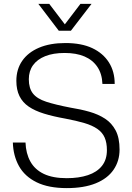

<svg xmlns="http://www.w3.org/2000/svg" viewBox="-20 -958 680 986"><path d="M323 8Q229 8 168 -22Q107 -52 77.5 -105Q48 -158 46 -226H111Q113 -170 136 -128.5Q159 -87 205 -65Q251 -43 323 -43Q385 -43 431.5 -58.5Q478 -74 503.5 -106Q529 -138 529 -187Q529 -225 517.5 -251.5Q506 -278 480 -296Q454 -314 413.5 -326Q373 -338 315 -349Q253 -360 206 -374.5Q159 -389 127.5 -410.5Q96 -432 80 -464.5Q64 -497 64 -543Q64 -602 94 -645.5Q124 -689 180.5 -713Q237 -737 316 -737Q398 -737 453.5 -711Q509 -685 539 -638Q569 -591 569 -527H506Q504 -579 480 -614.5Q456 -650 414 -668Q372 -686 312 -686Q253 -686 212 -669.5Q171 -653 149.5 -623Q128 -593 128 -551Q128 -505 149 -478Q170 -451 217.5 -435.5Q265 -420 343 -405Q394 -397 439.5 -384Q485 -371 519.5 -348.5Q554 -326 574 -288Q594 -250 594 -190Q594 -131 563 -86Q532 -41 471.5 -16.5Q411 8 323 8ZM282 -800 177 -938H233L313 -833L393 -938H450L344 -800Z"/></svg>

Font: Mona Sans Light
Style: Regular
Weight: 300
Designer: Deni Anggara
Foundry: GitHub
Version: Version 2.000